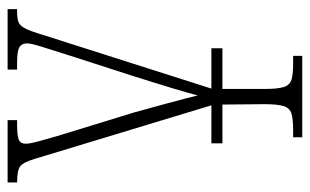

<svg xmlns="http://www.w3.org/2000/svg" viewBox="-175 -401 815 505"><g transform="rotate(-90 232.5 -148.5)"><path d="M108 29V0H208L67 -465Q58 -495 47.5 -503Q37 -511 5 -511V-536H169V-511H156Q128 -511 117.5 -506.5Q107 -502 107 -488Q107 -477 114 -452Q121 -427 127 -406L189 -204Q201 -161 214 -113Q227 -65 234 -36Q239 -56 252.5 -101Q266 -146 287 -212L338 -370Q353 -418 362 -446Q371 -474 371 -486Q370 -500 360 -505.5Q350 -511 320 -511H302V-536H461V-511H455Q438 -511 428.5 -508Q419 -505 412 -493Q405 -481 397 -455L252 0H358V29H251V139Q251 174 256 190Q261 206 275 210.5Q289 215 317 215H338V239H124V215H144Q172 215 186.5 210.5Q201 206 206 190Q211 174 211 139L210 29Z"/></g></svg>

Font: Noto Serif Condensed ExtraLight
Style: Regular
Weight: 200
Width: 3
Designer: Monotype Design Team
Foundry: Monotype Imaging Inc.
Version: Version 2.013; ttfautohint (v1.8.4.7-5d5b)